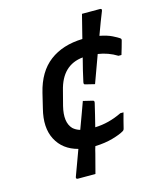

<svg xmlns="http://www.w3.org/2000/svg" viewBox="-121 -838 842 999"><g transform="rotate(-15 300.0 -338.5)"><path d="M303 -311 353 -299Q363 -298 360 -285Q354 -258 346 -226.5Q338 -195 330 -162Q403 -164 475 -199H492Q486 -177 480.5 -156Q475 -135 471 -118Q469 -108 460 -104Q442 -93 400.5 -81Q359 -69 305 -67Q302 -58 299.5 -48.5Q297 -39 295 -30Q289 -7 281.5 21.5Q274 50 268 73H173Q169 73 166 70Q163 67 166 60Q178 28 190.5 -6.5Q203 -41 216 -76Q136 -97 101.5 -163Q67 -229 92 -327L111 -406Q137 -514 207 -567Q277 -620 384 -623Q387 -636 390 -647Q396 -670 403 -698.5Q410 -727 416 -750H513Q518 -750 520.5 -747Q523 -744 520 -737Q511 -715 499 -683.5Q487 -652 474 -616Q515 -608 540 -595.5Q565 -583 575 -576Q580 -572 580.5 -569.5Q581 -567 580 -563Q575 -544 570 -527Q565 -510 559 -490H543Q496 -519 441 -527Q426 -486 412 -447.5Q398 -409 387 -379L338 -391Q328 -392 331 -405Q337 -432 344.5 -464.5Q352 -497 361 -530Q248 -519 217 -390L197 -313Q176 -229 213 -190Q228 -176 251 -169Q266 -209 279 -245Q292 -281 303 -311Z"/></g></svg>

Font: Recursive Sn Lnr St Med
Style: Italic
Weight: 500
Italic angle: -15°
Version: Version 1.079;hotconv 1.0.112;makeotfexe 2.5.65598; ttfautoh